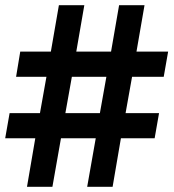

<svg xmlns="http://www.w3.org/2000/svg" viewBox="-22 -720 671 740"><path d="M437 -700 406 -521H272L303 -700H205L174 -521H56L40 -424H157L132 -284H15L-2 -187H114L82 0H180L213 -187H347L314 0H412L444 -187H574L591 -284H462L487 -424H609L626 -521H504L535 -700ZM388 -424 363 -284H230L255 -424Z"/></svg>

Font: Unageo
Style: Medium
Weight: 500
Designer: Richard Sepsi
Foundry: Richard Sepsi
Version: Version 2.000